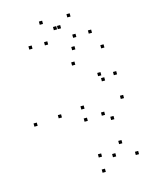

<svg xmlns="http://www.w3.org/2000/svg" viewBox="-140 -1037 899 1147"><g transform="rotate(-15 310.0 -463.5)"><path d="M587.7 -29.4V-49.4H567.7V-29.4ZM587.7 -376.1V-396.1H567.7V-376.1ZM343.6 -376.1V-396.1H323.6V-376.1ZM343.6 -300.7V-320.7H323.6V-300.7ZM499.5 -269.4V-289.4H479.5V-269.4ZM452.5 -308.7V-328.7H432.5V-308.7ZM452.5 -51.7V-71.7H432.5V-51.7ZM508.2 -118V-138H488.2V-118ZM370.2 -72.3V-92.3H350.2V-72.3ZM199.5 -360.2V-380.2H179.5V-360.2ZM358.1 -643.9V-663.9H338.1V-643.9ZM492 -542.6V-562.6H472V-542.6ZM505.9 -507V-527H485.9V-507ZM584.4 -523.9V-543.9H564.4V-523.9ZM552.8 -698.2V-718.2H532.8V-698.2ZM382.3 -732.4V-752.4H362.3V-732.4ZM46.5 -349.7V-369.7H26.5V-349.7ZM368.6 21.6V1.6H348.6V21.6ZM232.8 -802.5V-822.5H212.8V-802.5ZM332.3 -876.2V-896.2H312.3V-876.2ZM307.7 -876.2V-896.2H287.7V-876.2ZM407.2 -802.5V-822.5H387.2V-802.5ZM503.9 -802.5V-822.5H483.9V-802.5ZM405.2 -929.4V-949.4H385.2V-929.4ZM234.8 -929.4V-949.4H214.8V-929.4ZM136.1 -802.5V-822.5H116.1V-802.5Z"/></g></svg>

Font: Monaspace Xenon Dots Var
Style: Regular
Weight: 400
Designer: Riley Cran and the Lettermatic Team
Version: Version 1.100 (Monaspace Xenon Dots)